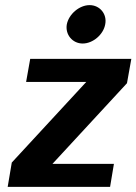

<svg xmlns="http://www.w3.org/2000/svg" viewBox="-20 -730 533 750"><path d="M410 0 425 -90H185L476 -405L493 -500H98L82 -410H317L26 -95L10 0ZM330 -710C290 -710 249 -675 241 -635C234 -595 263 -560 303 -560C343 -560 384 -595 391 -635C399 -675 370 -710 330 -710Z"/></svg>

Font: Scada
Style: Bold Italic
Weight: 700
Designer: Jovanny Lemonad
Foundry: Jovanny Lemonad
Version: Version 3.005